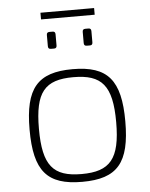

<svg xmlns="http://www.w3.org/2000/svg" viewBox="-54 -803 670 859"><g transform="rotate(-5 281.0 -373.0)"><path d="M160 -758V-728H401V-758ZM207 -669H193C184 -669 180 -665 180 -656V-606C180 -597 184 -593 193 -593H207C215 -593 219 -597 219 -606V-656C219 -665 215 -669 207 -669ZM368 -669H354C345 -669 341 -665 341 -656V-606C341 -597 345 -593 354 -593H368C376 -593 380 -597 380 -606V-656C380 -665 376 -669 368 -669ZM281 -494C123 -494 66 -426 66 -241C66 -55 123 12 281 12C439 12 496 -55 496 -241C496 -426 439 -494 281 -494ZM281 -458C409 -458 455 -406 455 -241C455 -76 409 -23 281 -23C153 -23 108 -76 108 -241C108 -406 153 -458 281 -458Z"/></g></svg>

Font: Exo 2 Extra Light
Style: Regular
Weight: 250
Designer: Natanael Gama
Version: Version 1.001;PS 001.001;hotconv 1.0.88;makeotf.lib2.5.64775